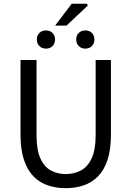

<svg xmlns="http://www.w3.org/2000/svg" viewBox="-20 -969 685 1001"><path d="M322.6 12Q272.2 12 229.4 -2.5Q186.6 -16.9 154.7 -49.4Q122.7 -81.9 104.8 -135.8Q87 -189.6 87 -267.5V-656.3H170.5V-265Q170.5 -187.5 190.7 -143.1Q210.8 -98.6 245.5 -80.1Q280.1 -61.5 322.6 -61.5Q366.1 -61.5 401.4 -80.1Q436.7 -98.6 457.7 -143.1Q478.7 -187.5 478.7 -265V-656.3H558.4V-267.5Q558.4 -189.6 540.6 -135.8Q522.8 -81.9 490.7 -49.4Q458.6 -16.9 415.8 -2.5Q373 12 322.6 12ZM219.5 -715.5Q199.1 -715.5 185.6 -728.8Q172 -742.1 172 -762.9Q172 -784.2 185.6 -797.3Q199.1 -810.4 219.5 -810.4Q240.5 -810.4 253.7 -797.3Q266.9 -784.2 266.9 -762.9Q266.9 -742.1 253.7 -728.8Q240.5 -715.5 219.5 -715.5ZM424.7 -715.5Q404.4 -715.5 390.8 -728.8Q377.3 -742.1 377.3 -762.9Q377.3 -784.2 390.8 -797.3Q404.4 -810.4 424.7 -810.4Q445.7 -810.4 458.9 -797.3Q472.2 -784.2 472.2 -762.9Q472.2 -742.1 458.9 -728.8Q445.7 -715.5 424.7 -715.5ZM267.4 -835.5 353.7 -949.4H432.9L437.9 -940.3L326.8 -835.5Z"/></svg>

Font: Source Sans 3
Style: Regular
Weight: 200
Designer: Paul D. Hunt
Foundry: Adobe
Version: Version 3.046;hotconv 1.0.118;makeotfexe 2.5.65603